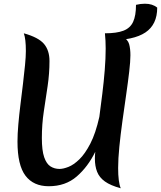

<svg xmlns="http://www.w3.org/2000/svg" viewBox="-20 -981 865 1032"><path d="M246 -653Q246 -586 236 -518.5Q226 -451 215.5 -382Q205 -313 205 -239Q205 -172 217.5 -136Q230 -100 251.5 -86.5Q273 -73 300 -73Q320 -73 348 -84Q376 -95 406.5 -124.5Q437 -154 465.5 -209Q494 -264 514 -353Q522 -413 530 -477.5Q538 -542 543 -604.5Q548 -667 548 -720Q548 -741 547 -762Q546 -783 544 -802Q610 -799 638.5 -784Q667 -769 674 -744Q681 -719 681 -684Q681 -652 674.5 -596Q668 -540 658 -471Q648 -402 638 -330Q628 -258 621.5 -192.5Q615 -127 615 -78Q615 -2 629 31Q574 16 544 -5.5Q514 -27 502 -57.5Q490 -88 490 -129Q490 -144 492 -165Q453 -85 392.5 -32.5Q332 20 242 20Q160 20 117 -36.5Q74 -93 74 -220Q74 -260 78.5 -312Q83 -364 90 -420Q97 -476 103.5 -530.5Q110 -585 114.5 -631Q119 -677 119 -707Q119 -772 108 -802Q187 -780 216.5 -745Q246 -710 246 -653ZM564 -764 544 -802Q607 -802 643.5 -816Q680 -830 695.5 -863.5Q711 -897 711 -955Q735 -961 759 -961Q800 -961 825 -940Q825 -849 761.5 -806.5Q698 -764 564 -764Z"/></svg>

Font: Merienda SemiBold
Style: Regular
Weight: 600
Designer: Eduardo Rodriguez Tunni
Foundry: Eduardo Rodriguez Tunni
Version: Version 2.001; ttfautohint (v1.8.4.7-5d5b)